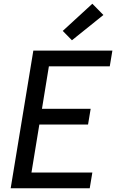

<svg xmlns="http://www.w3.org/2000/svg" viewBox="-20 -1005 640 1025"><path d="M37 0 158 -735H580L566 -651H241L204 -424H464L450 -340H190L148 -84H473L459 0ZM364 -790 315 -840 473 -985 532 -925Z"/></svg>

Font: Iosevka Custom Medium
Style: Italic
Weight: 500
Italic angle: -9°
Designer: Belleve Invis
Foundry: Belleve Invis
Version: Version 27.0.1